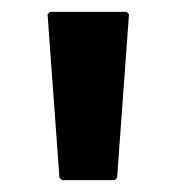

<svg xmlns="http://www.w3.org/2000/svg" viewBox="-20 -882 297 323"><path d="M64 -862 60 -858 80 -583 84 -579H173L177 -583L197 -858L193 -862Z"/></svg>

Font: Hussar Woodtype
Style: Bd
Weight: 900
Foundry: Cannot Into Space Fonts
Version: Version 1.07